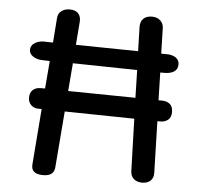

<svg xmlns="http://www.w3.org/2000/svg" viewBox="-52 -776 872 835"><g transform="rotate(5 384.0 -358.0)"><path d="M701 -316Q701 -293 687.5 -282Q674 -271 654 -271H641L647 -47Q648 -25 635 -12Q622 1 598 1Q575 1 561.5 -11Q548 -23 547 -44L540 -273L236 -278L216 -30Q212 6 166 6Q112 6 116 -37L135 -280H120Q102 -280 89 -292Q76 -304 76 -325Q76 -347 89 -358.5Q102 -370 123 -370H142L152 -491L117 -492Q94 -493 78 -504Q62 -515 62 -532Q62 -551 79 -562Q96 -573 119 -573L159 -572L167 -679Q168 -699 182.5 -710.5Q197 -722 219 -722Q245 -722 257 -708Q269 -694 267 -672L259 -571L531 -567L528 -674Q528 -696 541 -709Q554 -722 578 -722Q601 -722 614.5 -709.5Q628 -697 629 -678L632 -565H654Q680 -565 695.5 -554.5Q711 -544 711 -525Q711 -504 695.5 -493.5Q680 -483 653 -483H635L638 -362H654Q674 -362 687.5 -351Q701 -340 701 -316ZM537 -364 534 -485 253 -490 243 -368Z"/></g></svg>

Font: Mali Medium
Style: Regular
Weight: 500
Version: Version 1.000; ttfautohint (v1.6)